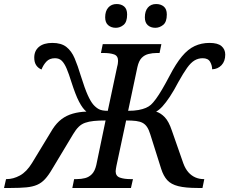

<svg xmlns="http://www.w3.org/2000/svg" viewBox="-75 -933 1138 953"><path d="M-55 0 -45 -44H-42Q-9 -44 24 -62Q57 -80 84 -124L186 -292Q206 -323 230.5 -341.5Q255 -360 286.5 -369Q318 -378 354 -379Q345 -386 336 -398Q327 -410 317.5 -428Q308 -446 298.5 -471Q289 -496 279 -527Q267 -566 256 -592Q245 -618 232 -631Q219 -644 198 -644Q171 -644 155.5 -627.5Q140 -611 131 -588Q114 -595 104.5 -609.5Q95 -624 95 -647Q95 -681 118.5 -700.5Q142 -720 185 -720Q229 -720 254.5 -700Q280 -680 295.5 -643.5Q311 -607 326 -557Q346 -493 360.5 -461Q375 -429 388 -414Q401 -399 416 -391Q431 -383 460 -383L507 -604Q509 -610 510 -618.5Q511 -627 511 -631Q511 -656 491 -663Q471 -670 439 -670H426L435 -714H726L717 -670H704Q682 -670 662 -665Q642 -660 628 -645.5Q614 -631 607 -600L561 -383Q591 -383 612.5 -387Q634 -391 649 -397.5Q664 -404 674 -413Q685 -423 699 -442Q713 -461 730 -490Q747 -519 767 -557Q798 -617 828 -653Q858 -689 891.5 -704.5Q925 -720 965 -720Q1006 -720 1024.5 -704Q1043 -688 1043 -662Q1043 -629 1024.5 -609.5Q1006 -590 978 -589Q978 -608 968 -626Q958 -644 931 -644Q909 -644 890.5 -633Q872 -622 853.5 -596Q835 -570 811 -527Q788 -483 768 -453Q748 -423 731.5 -405Q715 -387 700 -379Q723 -372 743 -351Q763 -330 778 -285L835 -122Q845 -95 860 -78Q875 -61 894.5 -52.5Q914 -44 936 -44H939L930 0H906Q846 0 810 -9Q774 -18 755 -39Q736 -60 725 -95L671 -266Q664 -289 655 -302.5Q646 -316 633 -323Q620 -330 600.5 -332.5Q581 -335 551 -335L503 -110Q502 -104 500.5 -96Q499 -88 499 -83Q499 -59 520 -51.5Q541 -44 572 -44H585L575 0H284L293 -44H306Q328 -44 347.5 -49Q367 -54 381.5 -69Q396 -84 403 -114L449 -335Q415 -335 390.5 -332.5Q366 -330 347.5 -323.5Q329 -317 315 -303Q301 -289 288 -267L184 -94Q166 -63 148.5 -44Q131 -25 109 -15.5Q87 -6 55.5 -3Q24 0 -21 0ZM696 -795Q673 -795 658.5 -808Q644 -821 644 -847Q644 -878 659 -895.5Q674 -913 700 -913Q723 -913 738 -900.5Q753 -888 753 -861Q753 -824 735 -809.5Q717 -795 696 -795ZM500 -795Q477 -795 462 -808Q447 -821 447 -847Q447 -878 462.5 -895.5Q478 -913 504 -913Q527 -913 541.5 -900.5Q556 -888 556 -861Q556 -824 538.5 -809.5Q521 -795 500 -795Z"/></svg>

Font: ET Text
Style: Italic
Weight: 470
Italic angle: -12°
Designer: Monotype Design Team
Foundry: Monotype Imaging Inc.
Version: Version 2.009